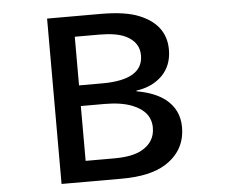

<svg xmlns="http://www.w3.org/2000/svg" viewBox="-55 -849 1110 937"><g transform="rotate(-5 500.0 -380.0)"><path d="M209 -785.2H470.7Q593.3 -785.2 660.6 -756.8Q788.1 -704.1 788.1 -582.5Q788.1 -504.9 739.3 -455.6Q691.4 -408.2 612.8 -397V-393.6Q700.7 -378.4 752 -338.9Q818.8 -286.6 818.8 -200.2Q818.8 -84.5 718.3 -22Q642.1 24.9 504.9 24.9H209ZM335.9 -685.1V-446.8H449.7Q649.9 -446.8 649.9 -566.4Q649.9 -631.3 585 -663.1Q540 -685.1 456.1 -685.1ZM335.9 -345.7V-77.1H477.1Q562.5 -77.1 609.4 -102.1Q676.8 -138.2 676.8 -210Q676.8 -288.6 587.9 -324.2Q533.7 -345.7 453.1 -345.7Z"/></g></svg>

Font: BIZ UDGothic
Style: Bold
Weight: 700
Monospace: yes
Designer: TypeBank Co., Ltd.
Foundry: Morisawa Inc.
Version: Version 1.05